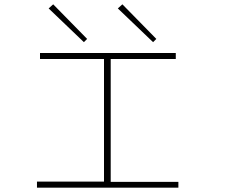

<svg xmlns="http://www.w3.org/2000/svg" viewBox="-20 -868 1040 888"><path d="M151 0V-28H461V-595H165V-623H793V-595H492V-27H805V0ZM368 -673 205 -829 226 -848 383 -688ZM688 -673 525 -829 546 -848 703 -688Z"/></svg>

Font: Inconsolata UltraExpanded ExtraLight
Style: Regular
Weight: 200
Width: 9
Monospace: yes
Designer: Raph Levien, Cyreal, Brenton Simpson
Foundry: Raph Levien, Cyreal, Google
Version: Version 3.001; ttfautohint (v1.8.2.53-6de2)